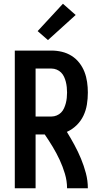

<svg xmlns="http://www.w3.org/2000/svg" viewBox="-20 -1005 540 1025"><path d="M59 0V-735H255Q283 -735 310.5 -728.5Q338 -722 362 -707Q386 -692 403.5 -669.5Q421 -647 431 -621Q441 -595 445 -567Q449 -539 449 -511Q449 -479 444 -447.5Q439 -416 425.5 -387.5Q412 -359 389 -336.5Q366 -314 337 -301Q358 -267 377.5 -231Q397 -195 412.5 -157.5Q428 -120 438.5 -80.5Q449 -41 449 0H338Q338 -39 326.5 -77.5Q315 -116 298.5 -151.5Q282 -187 261.5 -221Q241 -255 219 -287H170V0ZM170 -383H255Q269 -383 282.5 -388.5Q296 -394 306 -404Q316 -414 322 -427.5Q328 -441 331.5 -454.5Q335 -468 336.5 -482.5Q338 -497 338 -511Q338 -525 336.5 -539.5Q335 -554 331.5 -568Q328 -582 322 -595Q316 -608 306 -618Q296 -628 282.5 -633.5Q269 -639 255 -639H170ZM236 -791 181 -839 316 -985 384 -925Z"/></svg>

Font: Iosevka SS08 Regular
Style: Bold
Weight: 700
Monospace: yes
Designer: Belleve Invis
Foundry: Belleve Invis
Version: Version 16.3.4; ttfautohint (v1.8.4)